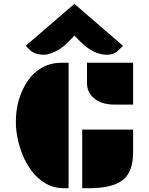

<svg xmlns="http://www.w3.org/2000/svg" viewBox="-20 -997 789 1017"><path d="M440.9 -664.6H685.1V-442.9H587.4Q513.7 -442.9 473.6 -480.5Q440.9 -511.2 440.9 -556.6ZM317.9 0Q238.8 0 177.2 -58.6Q123 -110.4 92.3 -196.3Q64 -275.4 64 -353Q64 -469.7 121.6 -560.5Q162.6 -625 229.5 -651.4Q263.7 -664.6 305.7 -664.6H343.3V0ZM415.5 -310.5H685.1V-191.4Q685.1 -86.9 630.9 -43.9Q576.2 0 450.2 0H415.5ZM213.4 -707Q164.6 -707 138.2 -732.4L116.2 -754.4L374 -976.6L631.3 -754.4L609.4 -732.4Q584 -707 546.4 -707Q474.1 -707 403.3 -778.8L374 -808.6L359.9 -793.5Q318.4 -747.6 279.3 -727.3Q240.2 -707 213.4 -707Z"/></svg>

Font: Plaster
Style: Regular
Weight: 400
Designer: Eben Sorkin
Foundry: Eben Sorkin
Version: Version 1.007